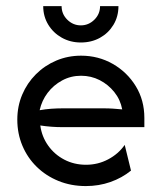

<svg xmlns="http://www.w3.org/2000/svg" viewBox="-20 -610 533 638"><path d="M265.3 8.3Q216 8.3 174.3 -8.7Q132.6 -25.7 102.1 -55.6Q71.5 -85.4 54.5 -125.7Q37.5 -166 37.5 -212.5Q37.5 -256.9 53.8 -295.5Q70.1 -334 99.3 -363.2Q128.5 -392.4 167 -408.7Q205.6 -425 249.3 -425Q306.9 -425 354.9 -397.6Q402.8 -370.1 431.2 -323.6Q459.7 -277.1 459.7 -218.1V-187.5H187.5Q169.4 -187.5 150.7 -188.9Q131.9 -190.3 113.9 -193.1Q118.8 -156.2 139.9 -126.4Q161.1 -96.5 193.8 -79.5Q226.4 -62.5 266 -62.5Q305.6 -62.5 339.6 -80.6Q373.6 -98.6 394.4 -128.5L415.3 -43.1Q385.4 -18.8 346.9 -5.2Q308.3 8.3 265.3 8.3ZM111.8 -243.8Q130.6 -247.2 149.7 -248.6Q168.8 -250 187.5 -250H325.7Q341 -250 355.9 -249Q370.8 -247.9 386.1 -246.5Q379.9 -279.2 359.7 -304.2Q339.6 -329.2 311.1 -343.8Q282.6 -358.3 249.3 -358.3Q215.3 -358.3 186.5 -342.7Q157.6 -327.1 138.2 -301.4Q118.8 -275.7 111.8 -243.8ZM248.6 -468.8Q213.9 -468.8 185.4 -484.7Q156.9 -500.7 140.3 -528.1Q123.6 -555.6 123.6 -589.6H184.7Q184.7 -563.2 203.8 -544.4Q222.9 -525.7 248.6 -525.7Q274.3 -525.7 293.4 -544.4Q312.5 -563.2 312.5 -589.6H373.6Q373.6 -554.9 356.9 -527.4Q340.3 -500 312.2 -484.4Q284 -468.8 248.6 -468.8Z"/></svg>

Font: Afacad Flux
Style: Regular
Weight: 400
Designer: Kristian Moeller
Foundry: Dicotype
Version: Version 1.100